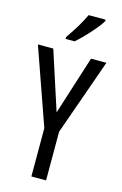

<svg xmlns="http://www.w3.org/2000/svg" viewBox="-140 -1002 672 1061"><g transform="rotate(15 196.0 -471.5)"><path d="M326 -934V-943H229C208 -898 178 -848 140 -794V-783H192C233 -819 301 -892 326 -934ZM197 -378 88 -714H0L154 -276V0H238V-278L392 -714H304Z"/></g></svg>

Font: Noto Sans Gurmukhi UI ExtraCondensed
Style: Regular
Weight: 400
Width: 2
Designer: Jelle Bosma - Monotype Design Team
Foundry: Monotype Imaging Inc.
Version: Version 2.004